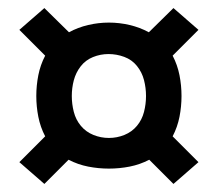

<svg xmlns="http://www.w3.org/2000/svg" viewBox="-20 -578 540 476"><path d="M410 -122 350 -182Q327 -170 301.5 -165Q276 -160 250 -160Q224 -160 198.5 -165Q173 -170 150 -182L90 -122L28 -176L92 -240Q80 -263 75 -288.5Q70 -314 70 -340Q70 -366 75 -391.5Q80 -417 92 -440L28 -504L90 -558L151 -498Q173 -510 198.5 -516Q224 -522 250 -522Q276 -522 301.5 -516Q327 -510 349 -498L410 -558L472 -504L408 -440Q420 -417 425 -391.5Q430 -366 430 -340Q430 -314 425 -288.5Q420 -263 408 -240L472 -176ZM250 -236Q270 -236 288.5 -243.5Q307 -251 319.5 -266Q332 -281 337 -300.5Q342 -320 342 -340Q342 -360 337 -379.5Q332 -399 319.5 -414.5Q307 -430 288 -437Q269 -444 249 -444Q229 -444 210.5 -436.5Q192 -429 180 -413.5Q168 -398 163 -379Q158 -360 158 -340Q158 -320 163 -300.5Q168 -281 180.5 -266Q193 -251 211.5 -243.5Q230 -236 250 -236Z"/></svg>

Font: iosevka_custom_sans_ss08
Style: Bold
Weight: 700
Designer: Belleve Invis
Foundry: Belleve Invis
Version: Version 10.3.0; ttfautohint (v1.8.3)